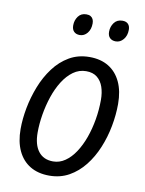

<svg xmlns="http://www.w3.org/2000/svg" viewBox="-84 -788 649 857"><g transform="rotate(10 241.0 -360.0)"><path d="M198.7 8.8Q147.9 8.8 111.8 -12.9Q75.7 -34.7 56.4 -75.7Q37.1 -116.7 37.1 -174.3Q37.1 -219.7 46.6 -270.3Q56.2 -320.8 75.2 -369.4Q94.2 -418 123.8 -457.5Q153.3 -497.1 193.6 -520.5Q233.9 -543.9 285.2 -543.9Q335.9 -543.9 371.8 -522Q407.7 -500 427 -458.7Q446.3 -417.5 446.3 -359.4Q446.3 -310.1 436.5 -258.3Q426.8 -206.5 407 -158.7Q387.2 -110.8 357.4 -73.2Q327.6 -35.6 288.1 -13.4Q248.5 8.8 198.7 8.8ZM204.6 -56.6Q233.9 -56.6 259 -74Q284.2 -91.3 304.2 -121.6Q324.2 -151.9 338.4 -191.2Q352.5 -230.5 360.1 -274.9Q367.7 -319.3 367.7 -364.7Q367.7 -396.5 358.9 -422.4Q350.1 -448.2 331.1 -463.6Q312 -479 281.2 -479Q249 -479 222.7 -460Q196.3 -440.9 176 -408.7Q155.8 -376.5 142.3 -336.4Q128.9 -296.4 121.8 -253.7Q114.7 -210.9 114.7 -171.9Q114.7 -116.7 137.9 -86.7Q161.1 -56.6 204.6 -56.6ZM387.2 -632.8Q370.6 -632.8 360.6 -642.3Q350.6 -651.9 350.6 -670.4Q350.6 -693.4 363.8 -711.2Q377 -729 401.4 -729Q418.5 -729 427.2 -719.7Q436 -710.4 436 -693.8Q436 -667 421.6 -649.9Q407.2 -632.8 387.2 -632.8ZM224.1 -632.8Q207.5 -632.8 197.8 -642.3Q188 -651.9 188 -670.4Q188 -693.4 200.9 -711.2Q213.9 -729 237.8 -729Q249.5 -729 256.8 -724.9Q264.2 -720.7 268.1 -712.9Q272 -705.1 272 -693.8Q272 -667 258.1 -649.9Q244.1 -632.8 224.1 -632.8Z"/></g></svg>

Font: Open Sans SemiCondensed
Style: Italic
Weight: 400
Width: 4
Italic angle: -12°
Designer: Monotype Design Team
Foundry: Monotype Imaging Inc.
Version: Version 3.000